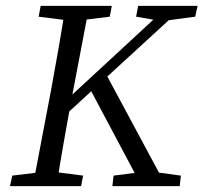

<svg xmlns="http://www.w3.org/2000/svg" viewBox="-20 -636 695 656"><path d="M14 0 22 -36 138 -50H155L264 -36L257 0ZM92 0 155 -331Q168 -402 180.5 -473.5Q193 -545 204 -616H285L222 -285Q209 -214 196.5 -142.5Q184 -71 173 0ZM112 -579 119 -616H362L355 -579L241 -565H223ZM164 -207 172 -262 555 -616H610ZM464 0 286 -335 339 -389 548 0ZM364 0 368 -36 478 -50H495L598 -36L594 0ZM445 -579 452 -616H655L647 -579L543 -565H526Z"/></svg>

Font: Lisu Bosa ExtraLight
Style: Italic
Weight: 200
Italic angle: -19°
Designer: David Morse, Annie Olsen, Victor Gaultney, Frank Grießhammer (Latin)
Foundry: SIL International
Version: Version 2.000